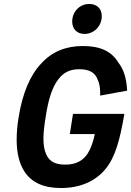

<svg xmlns="http://www.w3.org/2000/svg" viewBox="-20 -940 661 968"><path d="M406 -769C454 -769 493 -808 493 -859C493 -896 469 -920 430 -920C382 -920 344 -882 344 -831C344 -794 368 -769 406 -769ZM348 -366 332 -264H458C450 -223 437 -190 422 -166C397 -128 361 -110 309 -110C260 -110 229 -125 213 -162C204 -181 199 -207 199 -240C199 -270 203 -307 210 -349C224 -443 245 -503 274 -540C301 -576 334 -591 380 -591C429 -591 460 -575 473 -537C482 -519 486 -494 485 -458L621 -483C618 -544 604 -590 577 -624C543 -681 486 -708 398 -708C311 -708 242 -679 189 -621C132 -562 93 -469 74 -349C67 -308 64 -270 64 -236C64 -169 77 -117 102 -77C138 -20 200 8 287 8C384 8 461 -26 512 -88C561 -147 585 -236 607 -366Z"/></svg>

Font: Arthouse Owned
Style: Bold Italic
Weight: 700
Italic angle: -10°
Designer: Jeremy Tribby
Foundry: Tribby Type
Version: Version 1.000;PS 001.000;hotconv 1.0.88;makeotf.lib2.5.64775